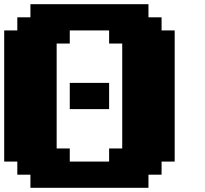

<svg xmlns="http://www.w3.org/2000/svg" viewBox="-20 -895 977 915"><path d="M125 0H687.5V-62.5H750V-125H812.5V-750H750V-812.5H687.5V-875H125V-812.5H62.5V-750H0V-125H62.5V-62.5H125ZM500 -125H312.5V-187.5H250V-687.5H312.5V-750H500V-687.5H562.5V-187.5H500ZM312.5 -375H500V-500H312.5Z"/></svg>

Font: Faithful 32x
Style: Bold
Weight: 400
Foundry: Faithful Resource Pack
Version: Version 1.0; January 27, 2023